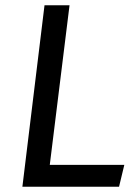

<svg xmlns="http://www.w3.org/2000/svg" viewBox="-20 -709 533 729"><path d="M65 0 149 -689H244L169 -83H452L432 0Z"/></svg>

Font: Yekcdsyqcyvpieeyorgstswgcgt
Style: Regular
Weight: 400
Italic angle: -8°
Designer: Carrois Corporate & Edenspiekermann
Foundry: Carrois Corporate GbR & Edenspiekermann AG
Version: Version 2.001